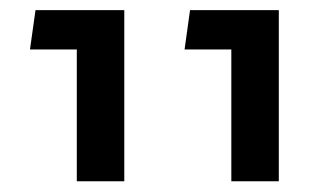

<svg xmlns="http://www.w3.org/2000/svg" viewBox="-20 -613 639 372"><path d="M428.2 -261.8V-593.4H520.2V-261.8ZM337.6 -517.2 348.2 -593.4H480.9V-517.2ZM128.8 -261.8V-593.4H220.8V-261.8ZM38.1 -517.2 48.8 -593.4H181.4V-517.2Z"/></svg>

Font: Noto Sans Hebrew Light
Style: Regular
Weight: 100
Version: Version 3.000